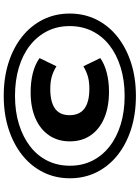

<svg xmlns="http://www.w3.org/2000/svg" viewBox="124 -880 767 1056"><g transform="rotate(-90 508.0 -352.5)"><path d="M508 11Q408 11 325 -15.5Q242 -42 181.5 -90.5Q121 -139 88 -205.5Q55 -272 55 -352Q55 -432 88 -498.5Q121 -565 181.5 -613.5Q242 -662 325 -689Q408 -716 508 -716Q608 -716 691 -689.5Q774 -663 834.5 -614.5Q895 -566 928 -499.5Q961 -433 961 -353Q961 -273 928 -206.5Q895 -140 834.5 -91.5Q774 -43 691 -16Q608 11 508 11ZM532 -137Q448 -137 386.5 -163Q325 -189 291.5 -237.5Q258 -286 258 -352Q258 -418 291 -466.5Q324 -515 384.5 -541.5Q445 -568 528 -568Q585 -568 633 -556Q681 -544 716 -519L671 -426Q640 -445 611.5 -452.5Q583 -460 546 -460Q475 -460 438.5 -434Q402 -408 402 -354Q402 -299 438.5 -272Q475 -245 547 -245Q584 -245 612.5 -252.5Q641 -260 671 -278L716 -185Q684 -162 636 -149.5Q588 -137 532 -137ZM508 -51Q594 -51 665 -73Q736 -95 786.5 -134.5Q837 -174 864.5 -229.5Q892 -285 892 -353Q892 -421 864.5 -476Q837 -531 786.5 -571Q736 -611 665 -632.5Q594 -654 508 -654Q422 -654 351.5 -632Q281 -610 230 -570.5Q179 -531 151.5 -475.5Q124 -420 124 -352Q124 -284 151.5 -229Q179 -174 230 -134Q281 -94 351.5 -72.5Q422 -51 508 -51Z"/></g></svg>

Font: Nunito Sans 7pt Expanded ExtraBold
Style: Regular
Weight: 800
Width: 7
Designer: Vernon Adams
Foundry: Vernon Adams
Version: Version 3.101;gftools[0.9.27]